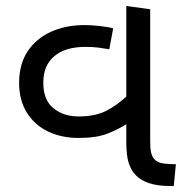

<svg xmlns="http://www.w3.org/2000/svg" viewBox="-20 -623 617 643"><path d="M244 -161Q185 -161 140 -183Q95 -205 69.5 -246.5Q44 -288 44 -345Q44 -408 72.5 -451Q101 -494 150.5 -516.5Q200 -539 263 -539Q285 -539 313 -536Q341 -533 359 -528L346 -458Q329 -461 310 -463.5Q291 -466 266 -466Q199 -466 162 -435Q125 -404 125 -346Q125 -288 159 -260.5Q193 -233 243 -233Q299 -233 336 -252Q373 -271 408 -304V-210Q377 -190 340 -175.5Q303 -161 244 -161ZM551 0Q508 0 479.5 -9.5Q451 -19 434 -37Q418 -54 410.5 -79Q403 -104 403 -148V-603L483 -592V-152Q483 -125 486 -112.5Q489 -100 495 -92Q506 -78 527.5 -75.5Q549 -73 569 -73L562 0Z"/></svg>

Font: guzrati115
Style: Regular
Weight: 400
Designer: Jelle Bosma - Monotype Design Team, Universal Thirst
Foundry: Monotype Imaging Inc.
Version: Version 2.102